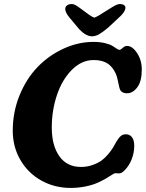

<svg xmlns="http://www.w3.org/2000/svg" viewBox="-20 -922 726 956"><path d="M506.3 -866.2Q541.5 -888.7 554.2 -895.3Q566.9 -901.9 577.6 -901.9Q590.8 -901.9 598.1 -896.2Q605.5 -890.6 604.5 -880.9Q602.1 -863.8 581.5 -843.3L518.6 -784.7Q490.2 -760.7 472.7 -751Q455.1 -741.2 437.5 -741.2Q408.7 -741.2 375 -775.9L325.2 -835.4Q302.7 -862.8 305.2 -880.9Q306.2 -890.6 315.2 -896.2Q324.2 -901.9 337.4 -901.9Q347.2 -901.9 357.2 -896Q367.2 -890.1 391.6 -872.1Q396.5 -868.2 399.4 -866.2Q403.3 -863.3 413.3 -856Q423.3 -848.6 427 -846.2Q430.7 -843.8 437.3 -839.8Q443.8 -835.9 449.2 -834Q455.1 -835.9 462.2 -839.6Q469.2 -843.3 474.4 -846.4Q479.5 -849.6 489.7 -856Q500 -862.3 506.3 -866.2ZM331.5 13.7Q252 13.7 186 -22.9Q120.1 -59.6 81.8 -125Q43.5 -190.4 43.5 -271.5Q43.5 -364.7 77.6 -448Q111.8 -531.2 167.7 -588.9Q223.6 -646.5 296.6 -679.9Q369.6 -713.4 445.8 -713.4Q477.5 -713.4 502.7 -707.3Q527.8 -701.2 539.6 -693.6Q551.3 -686 560.8 -679.9Q570.3 -673.8 574.7 -673.8Q580.6 -673.8 591.1 -683.6Q601.6 -693.4 611.8 -693.4Q639.2 -693.4 662.6 -657.7Q686 -622.1 686 -576.2Q686 -517.1 663.6 -487.3Q641.1 -457.5 612.8 -457.5Q588.9 -457.5 579.1 -472.7Q573.2 -484.9 567.4 -518.1Q559.1 -564.5 530.3 -593.8Q501.5 -623 445.8 -623Q386.7 -623 338.1 -574.5Q289.6 -525.9 263.7 -449.2Q237.8 -372.6 237.8 -286.6Q237.8 -197.8 275.4 -144.3Q313 -90.8 383.3 -90.8Q414.1 -90.8 441.4 -100.6Q468.8 -110.4 486.3 -123.3Q503.9 -136.2 519.3 -155Q534.7 -173.8 542 -185.8Q549.3 -197.8 556.6 -211.4Q558.1 -214.8 559.1 -216.3Q571.8 -236.8 581.8 -245.1Q591.8 -253.4 606.9 -253.4Q626 -253.4 637.2 -238.8Q648.4 -224.1 648.4 -195.8Q648.4 -162.1 636 -129.9Q623.5 -97.7 601.6 -75.2Q586.4 -58.6 573.2 -58.6Q570.3 -58.6 564.5 -59.1Q558.6 -59.6 553.2 -59.6Q549.3 -59.6 537.6 -51.8Q525.9 -43.9 507.6 -33.2Q489.3 -22.5 465.3 -11.7Q441.4 -1 406 6.3Q370.6 13.7 331.5 13.7Z"/></svg>

Font: Cooper*
Style: Bold Italic
Weight: 700
Italic angle: -7°
Designer: Owen Earl
Foundry: indestructible type*
Version: Version 0.001